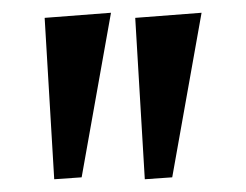

<svg xmlns="http://www.w3.org/2000/svg" viewBox="-20 -652 386 301"><path d="M207 -371 192 -624 296 -632 250 -374ZM65 -371 50 -624 154 -632 108 -374Z"/></svg>

Font: Galdeano
Style: Regular
Weight: 400
Designer: Dario Manuel Muhafara
Foundry: Dario Manuel Muhafara
Version: Version 1.001